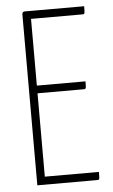

<svg xmlns="http://www.w3.org/2000/svg" viewBox="-52 -736 454 771"><g transform="rotate(-5 175.5 -350.0)"><path d="M318 -32Q318 -10 317 -5Q316 0 309 0H67V-689Q67 -691 68 -694Q70 -700 78 -700H317Q317 -680 316 -674Q315 -668 310 -668H100V-399H296Q296 -379 295 -373.5Q294 -368 287 -368H100V-32Z"/></g></svg>

Font: Yanone Kaffeesatz Thin
Style: Regular
Weight: 250
Designer: Yanone
Foundry: Yanone Font Production. Not for release.
Version: Version 1.002